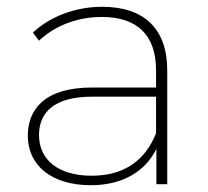

<svg xmlns="http://www.w3.org/2000/svg" viewBox="-20 -543 612 566"><path d="M281 -523C202 -523 127 -494 77 -447L95 -423C139 -465 205 -493 280 -493C385 -493 440 -439 440 -336V-285H251C110 -285 62 -219 62 -143C62 -56 131 3 248 3C343 3 409 -39 441 -104V0H473V-336C473 -458 405 -523 281 -523ZM250 -25C153 -25 95 -71 95 -145C95 -210 138 -258 251 -258H440V-150C408 -70 346 -25 250 -25Z"/></svg>

Font: Talent ExtraLight
Style: Regular
Weight: 200
Designer: Mike Powis
Version: Version 1.001;hotconv 1.0.109;makeotfexe 2.5.65596